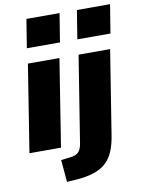

<svg xmlns="http://www.w3.org/2000/svg" viewBox="-99 -806 797 1067"><g transform="rotate(-10 299.0 -272.5)"><path d="M100 -577 126 -738H313L287 -577ZM13 0 91 -492H269L191 0ZM385 -577 411 -738H598L572 -577ZM191 193 180 68 230 62Q264 59 279 43.5Q294 28 299 -3L377 -492H555L481 -27Q473 29 456.5 68.5Q440 108 412.5 133Q385 158 342.5 172Q300 186 238 190Z"/></g></svg>

Font: Nunito Sans 12pt ExtraLight 12pt Black
Style: Italic
Weight: 900
Italic angle: -9°
Version: Version 3.101;gftools[0.9.27]